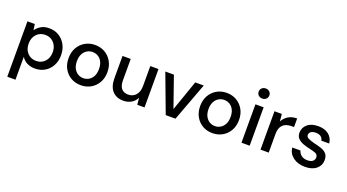

<svg xmlns="http://www.w3.org/2000/svg" viewBox="-63 -1416 4211 2332"><g transform="rotate(20 2042.5 -250.0)"><path d="M67 220V-496H162L173 -419Q197 -454 239 -481Q281 -508 347 -508Q419 -508 474 -474Q529 -440 560.5 -381Q592 -322 592 -247Q592 -172 560.5 -113.5Q529 -55 474 -21.5Q419 12 346 12Q288 12 243.5 -11Q199 -34 173 -76V220ZM328 -80Q396 -80 440 -126.5Q484 -173 484 -248Q484 -297 464 -335Q444 -373 409 -394.5Q374 -416 328 -416Q260 -416 216.5 -369Q173 -322 173 -248Q173 -173 216.5 -126.5Q260 -80 328 -80Z M939 12Q868 12 811.5 -20.5Q755 -53 722 -111.5Q689 -170 689 -248Q689 -326 722.5 -384.5Q756 -443 813 -475.5Q870 -508 940 -508Q1011 -508 1067.5 -475.5Q1124 -443 1157.5 -384.5Q1191 -326 1191 -248Q1191 -170 1157.5 -111.5Q1124 -53 1067 -20.5Q1010 12 939 12ZM939 -79Q977 -79 1009.5 -98Q1042 -117 1062 -154.5Q1082 -192 1082 -248Q1082 -304 1062.5 -341.5Q1043 -379 1010.5 -398Q978 -417 940 -417Q902 -417 869.5 -398Q837 -379 817 -341.5Q797 -304 797 -248Q797 -192 817 -154.5Q837 -117 869 -98Q901 -79 939 -79Z M1489 12Q1399 12 1347.5 -44Q1296 -100 1296 -211V-496H1402V-222Q1402 -78 1520 -78Q1579 -78 1617 -120Q1655 -162 1655 -240V-496H1761V0H1667L1659 -87Q1636 -41 1591.5 -14.5Q1547 12 1489 12Z M2035 0 1849 -496H1960L2098 -101L2236 -496H2346L2161 0Z M2640 12Q2569 12 2512.5 -20.5Q2456 -53 2423 -111.5Q2390 -170 2390 -248Q2390 -326 2423.5 -384.5Q2457 -443 2514 -475.5Q2571 -508 2641 -508Q2712 -508 2768.5 -475.5Q2825 -443 2858.5 -384.5Q2892 -326 2892 -248Q2892 -170 2858.5 -111.5Q2825 -53 2768 -20.5Q2711 12 2640 12ZM2640 -79Q2678 -79 2710.5 -98Q2743 -117 2763 -154.5Q2783 -192 2783 -248Q2783 -304 2763.5 -341.5Q2744 -379 2711.5 -398Q2679 -417 2641 -417Q2603 -417 2570.5 -398Q2538 -379 2518 -341.5Q2498 -304 2498 -248Q2498 -192 2518 -154.5Q2538 -117 2570 -98Q2602 -79 2640 -79Z M3067 -590Q3037 -590 3017.5 -608.5Q2998 -627 2998 -655Q2998 -683 3017.5 -701.5Q3037 -720 3067 -720Q3097 -720 3116.5 -701.5Q3136 -683 3136 -655Q3136 -627 3116.5 -608.5Q3097 -590 3067 -590ZM3014 0V-496H3120V0Z M3260 0V-496H3355L3364 -402Q3390 -451 3436.5 -479.5Q3483 -508 3549 -508V-397H3520Q3476 -397 3441.5 -382.5Q3407 -368 3386.5 -333.5Q3366 -299 3366 -238V0Z M3838 12Q3744 12 3683 -34Q3622 -80 3613 -156H3720Q3728 -122 3758 -97.5Q3788 -73 3837 -73Q3885 -73 3907 -93Q3929 -113 3929 -139Q3929 -177 3898.5 -190.5Q3868 -204 3814 -215Q3772 -224 3730.5 -239Q3689 -254 3661.5 -281.5Q3634 -309 3634 -356Q3634 -421 3684 -464.5Q3734 -508 3824 -508Q3907 -508 3958.5 -468Q4010 -428 4019 -355H3917Q3912 -387 3887.5 -405Q3863 -423 3822 -423Q3782 -423 3760 -406.5Q3738 -390 3738 -364Q3738 -338 3768.5 -323Q3799 -308 3849 -296Q3899 -285 3941.5 -270.5Q3984 -256 4010 -228Q4036 -200 4036 -146Q4036 -145 4036 -144Q4036 -77 3983 -32.5Q3930 12 3838 12Z"/></g></svg>

Font: Ultramarine Medium
Style: Regular
Weight: 500
Designer: Colophon Foundry, Jonny Pinhorn
Foundry: Colophon Foundry
Version: Version 1.200; ttfautohint (v1.8.3)